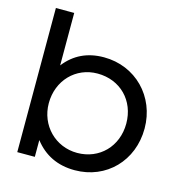

<svg xmlns="http://www.w3.org/2000/svg" viewBox="-110 -838 898 951"><g transform="rotate(15 338.5 -363.0)"><path d="M60 0H150V-86C200 -21 269 13 357 13C519 13 639 -110 639 -276C639 -440 516 -565 354 -565C269 -565 203 -533 154 -470V-739H60ZM347 -73C235 -73 148 -161 148 -275C148 -391 232 -479 344 -479C461 -479 545 -394 545 -276C545 -159 461 -73 347 -73Z"/></g></svg>

Font: Involve Medium
Style: Regular
Weight: 500
Designer: Stefan Peev
Foundry: Context Ltd.
Version: Version 1.001